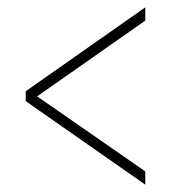

<svg xmlns="http://www.w3.org/2000/svg" viewBox="-20 -619 465 522"><path d="M375 -117 50 -344V-371L375 -599V-563L81 -357L375 -153Z"/></svg>

Font: Noto Serif Myanmar ExtraCondensed Thin
Style: Regular
Weight: 100
Width: 2
Designer: Ben Mitchell and the Monotype Design Team
Foundry: Monotype Imaging Inc.
Version: Version 2.106; ttfautohint (v1.8.4.7-5d5b)